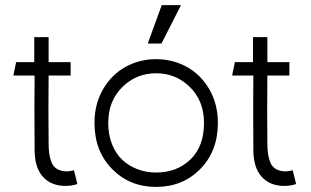

<svg xmlns="http://www.w3.org/2000/svg" viewBox="-20 -713 1214 750"><path d="M235.8 13.2Q179.7 13.2 147.5 -22.7Q115.2 -58.6 115.2 -127.9Q113.8 -298.8 115.2 -418H32.2L43 -470.2H113.8V-567.9H169.9V-470.2H255.9V-418H169.9Q168.5 -285.6 169.9 -153.8Q169.9 -129.9 172.4 -112.5Q174.8 -95.2 181.2 -79.1Q187.5 -63 201.2 -54Q214.8 -44.9 234.9 -43.9Q247.1 -42.5 269 -47.9L282.2 5.9Q260.7 13.2 235.8 13.2Z M402.8 -232.9Q402.8 -186.5 417.7 -149.2Q432.6 -111.8 458.3 -88.1Q483.9 -64.5 517.6 -51.8Q551.3 -39.1 589.8 -39.1Q670.9 -39.1 723.9 -90.1Q776.9 -141.1 776.9 -232.9Q776.9 -318.4 722.2 -372.6Q667.5 -426.8 589.8 -426.8Q512.2 -426.8 457.5 -372.6Q402.8 -318.4 402.8 -232.9ZM349.1 -232.9Q349.1 -306.2 382.3 -363.8Q415.5 -421.4 470.2 -451.7Q524.9 -481.9 589.8 -481.9Q654.8 -481.9 709.7 -451.7Q764.6 -421.4 797.9 -363.8Q831.1 -306.2 831.1 -232.9Q831.1 -123 762.5 -53Q693.8 17.1 589.8 17.1Q486.3 17.1 417.7 -53Q349.1 -123 349.1 -232.9ZM557.1 -543 611.8 -692.9H687L610.8 -543Z M1090.3 13.2Q1034.2 13.2 1002 -22.7Q969.7 -58.6 969.7 -127.9Q968.3 -298.8 969.7 -418H886.7L897.5 -470.2H968.3V-567.9H1024.4V-470.2H1110.4V-418H1024.4Q1022.9 -285.6 1024.4 -153.8Q1024.4 -129.9 1026.9 -112.5Q1029.3 -95.2 1035.6 -79.1Q1042 -63 1055.7 -54Q1069.3 -44.9 1089.4 -43.9Q1101.6 -42.5 1123.5 -47.9L1136.7 5.9Q1115.2 13.2 1090.3 13.2Z"/></svg>

Font: Kreadon Light
Style: Regular
Weight: 300
Designer: kohakuno
Foundry: StudioGnu
Version: Version 1.000;Glyphs 3.1.2 (3151)